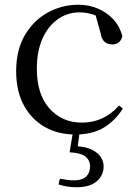

<svg xmlns="http://www.w3.org/2000/svg" viewBox="-20 -551 578 808"><path d="M297 15Q224 15 168 -17Q112 -49 80 -108.5Q48 -168 48 -251Q48 -341 85 -403.5Q122 -466 181.5 -498.5Q241 -531 310 -531Q355 -531 393 -514.5Q431 -498 457.5 -469Q484 -440 495 -399Q486 -364 453 -364Q432 -364 419.5 -375.5Q407 -387 403 -413L378 -502L428 -462Q397 -482 370 -490.5Q343 -499 315 -499Q264 -499 223 -470Q182 -441 158.5 -388Q135 -335 135 -262Q135 -154 188 -94.5Q241 -35 325 -35Q370 -35 409 -52.5Q448 -70 481 -107L497 -94Q464 -42 416 -13.5Q368 15 297 15ZM273 90 288 -2H316L305 81L291 64Q351 65 383.5 89Q416 113 416 150Q416 187 387 212Q358 237 302 237Q278 237 259.5 233.5Q241 230 226 225L232 201Q248 204 263 206Q278 208 292 208Q326 208 342.5 192Q359 176 359 150Q359 123 339 107.5Q319 92 273 90Z"/></svg>

Font: Noto Serif JP ExtraLight
Style: Regular
Weight: 400
Version: Version 2.003-H1;hotconv 1.1.1;makeotfexe 2.6.0